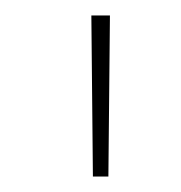

<svg xmlns="http://www.w3.org/2000/svg" viewBox="-20 -710 234 248"><path d="M100 -482 98 -690H122L120 -482Z"/></svg>

Font: Taylor Sans Thin
Style: Regular
Weight: 100
Italic angle: -8°
Designer: Natanael Gama
Version: Version 1.001 September 8, 2015